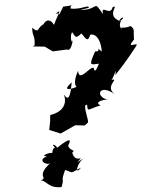

<svg xmlns="http://www.w3.org/2000/svg" viewBox="-20 -754 597 811"><path d="M355 -721C356 -737 323 -712 278 -718C276 -744 316 -733 247 -726C217 -668 244 -706 214 -695C246 -723 224 -693 208 -649C178 -698 153 -632 167 -653C134 -639 149 -609 116 -637C116 -598 129 -608 126 -559C137 -584 129 -556 114 -558L169 -557L203 -537L264 -545C261 -547 279 -527 288 -587C282 -560 274 -607 285 -618C299 -598 299 -589 324 -613C341 -593 351 -572 361 -607C376 -613 405 -599 410 -536C375 -565 415 -535 382 -537C353 -473 362 -481 398 -485C394 -479 382 -437 376 -466C365 -481 313 -401 310 -455C280 -391 308 -367 327 -399C290 -377 233 -362 283 -406C278 -356 272 -319 249 -357C264 -320 250 -282 192 -268C191 -231 194 -260 188 -205L236 -190L298 -225L338 -224L352 -237C354 -251 326 -318 348 -311C351 -279 349 -292 405 -309C374 -322 419 -335 435 -333C379 -346 399 -403 465 -356C417 -391 493 -427 447 -416C458 -410 475 -487 467 -437C519 -501 544 -544 555 -559C570 -583 506 -540 546 -587C543 -623 551 -632 531 -644C501 -630 485 -645 494 -629C470 -661 515 -679 469 -655C520 -680 494 -690 484 -666C426 -690 486 -737 456 -724C445 -682 406 -740 415 -694C371 -759 402 -712 319 -712ZM306 -68C343 -109 300 -57 285 -109C303 -122 271 -117 268 -140C282 -164 278 -176 222 -130C208 -151 188 -144 227 -122C198 -156 197 -80 204 -100C211 -122 138 -92 180 -94C133 -78 178 -53 192 -65C128 -5 188 -5 151 8C176 7 185 43 240 36C253 -7 235 18 255 -36C293 -25 270 -18 322 -46C294 -8 304 -70 339 -89Z"/></svg>

Font: Asimov Aggro
Style: CondIt
Weight: 500
Designer: Google
Version: Version 2.000980; 2014